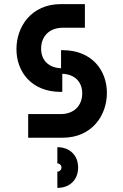

<svg xmlns="http://www.w3.org/2000/svg" viewBox="-20 -670 600 934"><path d="M117 0H284C428 0 500 -109 500 -218C500 -327 428 -426 284 -426H277V-338C218 -340 180 -376 180 -433C180 -494 221 -535 285 -535H393V-650H276C132 -650 60 -540 60 -431C60 -322 132 -223 276 -223H283V-311C342 -309 380 -273 380 -216C380 -155 339 -115 275 -115H117ZM259 244C320 244 360 204 360 145C360 86 320 46 259 46V125C270 125 279 134 279 145C279 156 270 165 259 165Z"/></svg>

Font: Grotesk 03
Style: Bold
Weight: 500
Designer: Frank Adebiaye, contributions by Jérémy Landes, Ariel Martín Pérez
Foundry: Velvetyne Type Foundry
Version: Version 3.000;Glyphs 3.1.2 (3150)